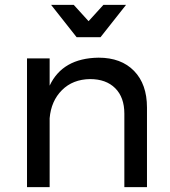

<svg xmlns="http://www.w3.org/2000/svg" viewBox="-20 -769 699 789"><path d="M584 -327V0H491V-302Q491 -369 453.5 -406.5Q416 -444 350 -444Q279 -443 234.5 -398.5Q190 -354 184 -283V0H91V-529H184V-417Q237 -530 385 -532Q478 -532 531 -477.5Q584 -423 584 -327ZM405 -749H498L393 -616H295L190 -749H283L344 -682Z"/></svg>

Font: Gontserrat
Style: Regular
Weight: 400
Designer: Julieta Ulanovsky
Foundry: Julieta Ulanovsky
Version: Version 6.001